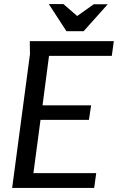

<svg xmlns="http://www.w3.org/2000/svg" viewBox="-20 -928 582 948"><path d="M127 -725H542L532 -652H222L190 -408H430L419 -336H180L145 -73H455L445 0H40L128 -661ZM361 -849 443 -907H512L393 -774H308L221 -908H293Z"/></svg>

Font: Rosario Medium
Style: Italic
Weight: 500
Italic angle: -8.05°
Version: Version 1.201